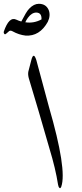

<svg xmlns="http://www.w3.org/2000/svg" viewBox="-193 -988 430 1009"><path d="M-29 -670Q-17 -719 -2 -672L64 -427Q160 -96 129 -7Q124 5 119 -1Q114 -6 112 -18Q99 -102 67 -207Q66 -211 12 -397L-42 -578Q-47 -598 -44 -612ZM-81 -875Q-68 -900 -58 -917Q-48 -934 -39 -943Q-15 -968 11 -968Q49 -968 63 -935Q74 -906 58 -873Q15 -796 -59 -801Q-76 -803 -93 -808.5Q-110 -814 -128 -824Q-141 -831 -149 -821L-157 -814Q-164 -807 -168 -808Q-175 -813 -173 -822Q-145 -903 -108 -885Q-102 -882 -95 -879.5Q-88 -877 -81 -875ZM-46 -895Q-55 -883 -60 -871Q-16 -864 25 -886Q27 -921 -2 -922Q-26 -922 -46 -895Z"/></svg>

Font: Amiri
Style: Italic
Weight: 400
Italic angle: 10°
Designer: Khaled Hosny
Version: Version 0.113